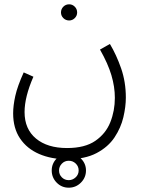

<svg xmlns="http://www.w3.org/2000/svg" viewBox="-20 -509 670 891"><path d="M41 17Q41 -19 51 -64Q61 -109 90 -173L135 -153Q94 -59 94 11Q94 90 147 134Q200 178 291 178Q374 178 422.5 144.5Q471 111 492 58Q513 5 513 -55Q513 -106 497 -160Q481 -214 444 -279L490 -305Q520 -255 542 -192Q564 -129 564 -56Q564 -14 552.5 35Q541 84 511.5 128.5Q482 173 428 201.5Q374 230 290 230Q218 230 161.5 205.5Q105 181 73 133.5Q41 86 41 17ZM301 -414Q285 -414 274 -425Q263 -436 263 -451Q263 -467 274 -478Q285 -489 301 -489Q316 -489 327 -478Q338 -467 338 -451Q338 -436 327 -425Q316 -414 301 -414ZM299 362Q266 362 243 338.5Q220 315 220 282Q220 250 243 226.5Q266 203 299 203Q332 203 355.5 226.5Q379 250 379 282Q379 315 355.5 338.5Q332 362 299 362ZM299 327Q317 327 331 314Q345 301 345 282Q345 263 331.5 250Q318 237 299 237Q280 237 267 250.5Q254 264 254 282Q254 301 267 314Q280 327 299 327Z"/></svg>

Font: Noto Sans Arabic SemCond Light
Style: Regular
Weight: 300
Width: 4
Designer: Monotype Design Team, Nadine Chahine, Nizar Qandah and Khaled Hosny
Foundry: Monotype Imaging Inc.
Version: Version 2.012; ttfautohint (v1.8.4.7-5d5b)